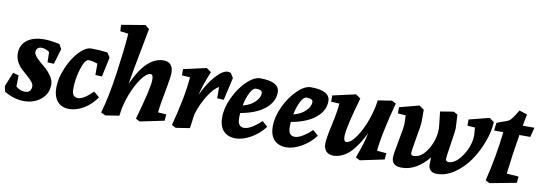

<svg xmlns="http://www.w3.org/2000/svg" viewBox="-62 -1164 4457 1576"><g transform="rotate(10 2167.0 -376.0)"><path d="M251 -510Q298 -510 358 -498L378 -494L400 -455L361 -326L308 -329L306 -414Q276 -438 237 -438Q218 -438 206.5 -426Q195 -414 195 -394.5Q195 -375 222.5 -346.5Q250 -318 282.5 -292.5Q315 -267 342.5 -229Q370 -191 370 -153Q370 -78 313 -30Q256 18 172 18Q88 18 7 -31L-3 -76L45 -195L93 -182L91 -89Q125 -59 166 -59Q219 -59 219 -114Q219 -144 161 -192Q137 -212 113 -235Q55 -291 55 -360.5Q55 -430 107 -470Q159 -510 251 -510Z M643 -503Q710 -503 778 -494L803 -455L768 -292L713 -295V-389Q669 -405 637 -405Q608 -405 581 -321.5Q554 -238 554 -149Q554 -83 604 -83Q651 -83 727 -159L774 -119Q733 -58 672 -20.5Q611 17 548.5 17.5Q486 18 450.5 -22.5Q415 -63 415 -138Q415 -213 451 -300Q487 -387 541 -445Q595 -503 643 -503Z M1245 -510Q1283 -510 1304 -487Q1325 -464 1325 -422.5Q1325 -381 1301.5 -261Q1278 -141 1273 -82L1342 -77L1338 -24L1137 18L1103 0Q1180 -268 1180 -337Q1180 -381 1159 -381Q1125 -381 1082 -320.5Q1039 -260 1007.5 -175.5Q976 -91 968 -20L965 0L850 18L813 0Q854 -141 882.5 -344.5Q911 -548 920 -675L852 -684L849 -737L1047 -770L1081 -742Q1070 -680 1050 -578Q1011 -377 994 -270Q1100 -510 1245 -510Z M1779 -510Q1786 -510 1804 -505L1829 -466L1786 -277L1731 -280L1730 -373Q1690 -355 1642 -279Q1594 -203 1569 -116L1553 0L1437 18L1403 0Q1469 -249 1481 -411L1413 -415V-467L1604 -510L1643 -482Q1593 -363 1576 -282Q1619 -378 1678 -444Q1737 -510 1779 -510Z M2051 -503Q2212 -503 2212 -414Q2212 -334 2139 -275Q2066 -216 1938 -194Q1936 -179 1936 -151Q1936 -79 1990 -79Q2019 -79 2059 -104Q2099 -129 2130 -161L2176 -121Q2132 -61 2064 -21.5Q1996 18 1934.5 18Q1873 18 1835.5 -19.5Q1798 -57 1798 -135Q1798 -213 1839 -300Q1880 -387 1940 -445Q2000 -503 2051 -503ZM2031 -413Q2007 -413 1983.5 -368.5Q1960 -324 1947 -258Q2010 -274 2047 -310.5Q2084 -347 2084 -385Q2084 -413 2031 -413Z M2473 -503Q2634 -503 2634 -414Q2634 -334 2561 -275Q2488 -216 2360 -194Q2358 -179 2358 -151Q2358 -79 2412 -79Q2441 -79 2481 -104Q2521 -129 2552 -161L2598 -121Q2554 -61 2486 -21.5Q2418 18 2356.5 18Q2295 18 2257.5 -19.5Q2220 -57 2220 -135Q2220 -213 2261 -300Q2302 -387 2362 -445Q2422 -503 2473 -503ZM2453 -413Q2429 -413 2405.5 -368.5Q2382 -324 2369 -258Q2432 -274 2469 -310.5Q2506 -347 2506 -385Q2506 -413 2453 -413Z M2726 -411 2657 -415V-467L2848 -510L2888 -482Q2814 -226 2814 -155Q2814 -111 2835 -111Q2873 -111 2919 -179Q2991 -288 3024 -443Q3030 -473 3032 -492L3147 -510L3182 -492Q3108 -213 3098 -84L3176 -77L3172 -24L2971 18L2936 0Q2989 -140 3000 -214Q2961 -126 2902 -58Q2871 -23 2831.5 -2.5Q2792 18 2751.5 18Q2711 18 2690 -5Q2669 -28 2669 -68.5Q2669 -109 2695.5 -228.5Q2722 -348 2726 -411Z M3542 -53Q3542 -61 3544 -107Q3441 18 3320 18Q3236 18 3236 -53Q3236 -81 3258.5 -196.5Q3281 -312 3281 -340.5Q3281 -369 3279 -411L3213 -415V-467L3377 -510L3417 -482V-377Q3417 -357 3397 -245.5Q3377 -134 3377 -114Q3377 -94 3401 -94Q3465 -94 3515.5 -175.5Q3566 -257 3566 -351Q3566 -367 3551 -491L3662 -509L3696 -491L3702 -377Q3702 -357 3684.5 -245.5Q3667 -134 3667 -119.5Q3667 -105 3674.5 -99.5Q3682 -94 3691 -94Q3750 -94 3805.5 -178Q3861 -262 3861 -351Q3861 -361 3856 -411L3793 -415V-467L3962 -510L4001 -482Q3997 -400 3963.5 -311.5Q3930 -223 3879 -150Q3828 -77 3757.5 -29.5Q3687 18 3614.5 18Q3542 18 3542 -53Z M4317 -414H4226Q4198 -248 4179 -84L4278 -77L4274 -24L4052 18L4018 0Q4068 -199 4092 -414H4015L4023 -479Q4032 -483 4056 -492Q4111 -510 4124 -519Q4143 -531 4180 -592L4192 -612L4258 -591L4240 -494H4337Z"/></g></svg>

Font: Andada
Style: Bold Italic
Weight: 700
Italic angle: -8.29999°
Designer: Carolina Giovagnoli
Foundry: Carolina Giovagnoli
Version: Version 1.003